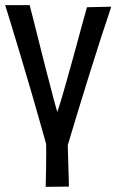

<svg xmlns="http://www.w3.org/2000/svg" viewBox="-22 -724 451 744"><path d="M155 0Q155 -7 156.5 -64Q158 -121 156 -233L239 -224Q240 -184 241 -146Q242 -108 243 -77.5Q244 -47 244.5 -26.5Q245 -6 245 -1ZM-2 -704H93Q102 -669 112.5 -627.5Q123 -586 134 -542Q145 -498 156 -455Q165 -422 172.5 -392Q180 -362 187 -336Q194 -310 200 -290Q207 -310 214.5 -335Q222 -360 230 -388.5Q238 -417 247 -449Q255 -479 264 -510Q273 -541 281 -572.5Q289 -604 298 -635Q307 -666 315 -696L409 -698Q402 -675 392 -646Q382 -617 371 -583Q360 -549 348.5 -512Q337 -475 325 -438Q312 -396 299 -354Q286 -312 274 -272.5Q262 -233 252 -199.5Q242 -166 234 -140H164Q156 -170 146 -204.5Q136 -239 125.5 -276.5Q115 -314 103.5 -353.5Q92 -393 80 -433Q69 -471 57.5 -509Q46 -547 35.5 -582Q25 -617 15.5 -648Q6 -679 -2 -704Z"/></svg>

Font: Truculenta Medium
Style: Regular
Weight: 500
Version: Version 1.002